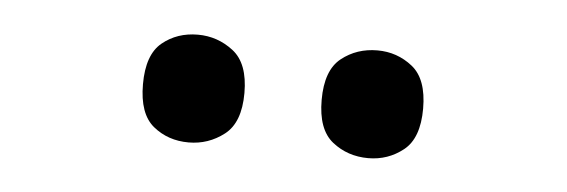

<svg xmlns="http://www.w3.org/2000/svg" viewBox="-26 -795 629 213"><g transform="rotate(5 288.5 -688.0)"><path d="M388 -628Q365 -628 348 -641.5Q331 -655 331 -688Q331 -721 348 -734.5Q365 -748 388 -748Q410 -748 427 -734.5Q444 -721 444 -688Q444 -655 427 -641.5Q410 -628 388 -628ZM188 -628Q165 -628 148.5 -641.5Q132 -655 132 -688Q132 -721 148.5 -734.5Q165 -748 188 -748Q210 -748 227.5 -734.5Q245 -721 245 -688Q245 -655 227.5 -641.5Q210 -628 188 -628Z"/></g></svg>

Font: Noto Serif NP Hmong SemiBold
Style: Regular
Weight: 600
Designer: Dalton Maag Ltd
Foundry: Dalton Maag Ltd
Version: Version 1.001; ttfautohint (v1.8.4.7-5d5b)